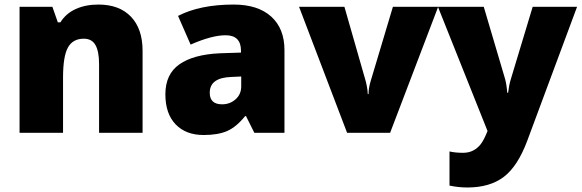

<svg xmlns="http://www.w3.org/2000/svg" viewBox="-20 -583 2554 843"><path d="M415 0V-301.8Q415 -356.9 399.2 -385Q383.3 -413.1 348.1 -413.1Q299.8 -413.1 278.3 -374.5Q256.8 -335.9 256.8 -242.2V0H65.9V-553.2H210L233.9 -484.9H245.1Q269.5 -523.9 312.7 -543.5Q356 -563 412.1 -563Q503.9 -563 554.9 -509.8Q606 -456.5 606 -359.9V0Z M1096.7 0 1060.1 -73.2H1056.2Q1017.6 -25.4 977.5 -7.8Q937.5 9.8 874 9.8Q795.9 9.8 751 -37.1Q706.1 -84 706.1 -168.9Q706.1 -257.3 767.6 -300.5Q829.1 -343.8 945.8 -349.1L1038.1 -352.1V-359.9Q1038.1 -428.2 970.7 -428.2Q910.2 -428.2 816.9 -387.2L761.7 -513.2Q858.4 -563 1005.9 -563Q1112.3 -563 1170.7 -510.3Q1229 -457.5 1229 -362.8V0ZM955.1 -125Q989.7 -125 1014.4 -147Q1039.1 -168.9 1039.1 -204.1V-247.1L995.1 -245.1Q900.9 -241.7 900.9 -175.8Q900.9 -125 955.1 -125Z M1503.9 0 1293 -553.2H1492.2L1585.9 -226.1Q1586.4 -223.6 1587.9 -217.8Q1589.4 -211.9 1590.8 -203.9Q1592.3 -195.8 1593.5 -186.8Q1594.7 -177.7 1594.7 -169.9H1598.1Q1598.1 -195.3 1606.9 -225.1L1705.1 -553.2H1903.8L1692.9 0Z M1902.8 -553.2H2104L2197.8 -235.8Q2204.6 -210.9 2207 -175.8H2210.9Q2214.8 -209.5 2222.7 -234.9L2318.8 -553.2H2513.7L2294.9 35.2Q2252.9 147.5 2191.7 193.8Q2130.4 240.2 2031.7 240.2Q1993.7 240.2 1953.6 231.9V82Q1979.5 87.9 2012.7 87.9Q2038.1 87.9 2057.1 78.1Q2076.2 68.4 2090.3 50.5Q2104.5 32.7 2120.6 -7.8Z"/></svg>

Font: Sahel Black FD
Style: Black-FD
Weight: 900
Foundry: Saber Rastikerdar (saber.rastikerdar@gmail.com)
Version: Version 3.3.1